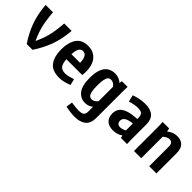

<svg xmlns="http://www.w3.org/2000/svg" viewBox="65 -1158 2058 2058"><g transform="rotate(45 1094.0 -129.0)"><path d="M303.7 -437.5H416Q404.3 -300.8 366.2 -198.2Q328.1 -95.7 262.7 2H174.8Q109.4 -95.7 71.3 -198.2Q33.2 -300.8 21.5 -437.5H133.8Q143.6 -308.6 165.5 -229.5Q187.5 -150.4 230.5 -62.5H207Q250 -150.4 272 -229.5Q293.9 -308.6 303.7 -437.5Z M656.2 -450.2Q722.7 -450.2 765.6 -415.5Q808.6 -380.9 824.7 -320.3Q840.8 -259.8 831.1 -183.6H537.1V-259.8H759.8L720.7 -218.8Q726.6 -294.9 709.5 -333.5Q692.4 -372.1 656.2 -372.1Q621.1 -372.1 605.5 -336.9Q589.8 -301.8 589.8 -218.8Q589.8 -161.1 599.6 -127.9Q609.4 -94.7 630.9 -80.1Q652.3 -65.4 689.5 -65.4Q711.9 -65.4 739.7 -72.3Q767.6 -79.1 799.8 -89.8L817.4 -19.5Q739.3 12.7 673.8 12.7Q567.4 12.7 522 -49.8Q476.6 -112.3 476.6 -218.8Q476.6 -323.2 519 -386.7Q561.5 -450.2 656.2 -450.2Z M951.2 174.8 961.9 102.5Q1032.2 113.3 1069.3 113.3Q1118.2 113.3 1135.7 98.1Q1153.3 83 1153.3 47.9V-347.7H1163.1L1178.7 -437.5H1264.6L1262.7 -375V35.2Q1262.7 117.2 1216.8 154.3Q1170.9 191.4 1088.9 191.4Q1059.6 191.4 1022 187Q984.4 182.6 951.2 174.8ZM908.2 -218.8Q908.2 -299.8 928.7 -350.1Q949.2 -400.4 985.4 -422.9Q1021.5 -445.3 1069.3 -445.3Q1120.1 -445.3 1161.1 -416Q1202.1 -386.7 1233.4 -309.6L1176.8 -285.2Q1160.2 -324.2 1136.7 -345.7Q1113.3 -367.2 1085.9 -367.2Q1064.5 -367.2 1050.8 -353.5Q1037.1 -339.8 1030.3 -307.1Q1023.4 -274.4 1023.4 -218.8Q1023.4 -163.1 1030.3 -130.4Q1037.1 -97.7 1050.8 -84Q1064.5 -70.3 1085.9 -70.3Q1113.3 -70.3 1136.7 -91.8Q1160.2 -113.3 1176.8 -152.3L1222.7 -133.8Q1191.4 -55.7 1151.9 -23.9Q1112.3 7.8 1062.5 7.8Q994.1 7.8 951.2 -46.4Q908.2 -100.6 908.2 -218.8Z M1503.9 -357.4Q1474.6 -357.4 1444.8 -351.6Q1415 -345.7 1384.8 -335.9L1367.2 -413.1Q1449.2 -443.4 1527.3 -443.4Q1609.4 -443.4 1650.4 -406.7Q1691.4 -370.1 1691.4 -292V-62.5L1693.4 0H1600.6L1582 -83V-278.3Q1582 -323.2 1564.9 -340.3Q1547.9 -357.4 1503.9 -357.4ZM1462.9 -125Q1462.9 -101.6 1475.6 -87.9Q1488.3 -74.2 1514.6 -74.2Q1537.1 -74.2 1562.5 -85.4Q1587.9 -96.7 1627 -124L1630.9 -127L1657.2 -73.2Q1656.2 -72.3 1654.3 -71.3Q1606.4 -34.2 1567.4 -15.1Q1528.3 3.9 1478.5 3.9Q1419.9 3.9 1384.8 -28.3Q1349.6 -60.5 1349.6 -120.1Q1349.6 -198.2 1418.5 -233.9Q1487.3 -269.5 1643.6 -269.5V-202.1Q1544.9 -202.1 1503.9 -182.1Q1462.9 -162.1 1462.9 -125Z M1794.9 -437.5H1894.5Q1899.4 -419.9 1902.8 -395Q1906.2 -370.1 1906.2 -347.7V-342.8H1908.2V0H1798.8V-349.6Q1798.8 -402.3 1794.9 -437.5ZM1978.5 -359.4Q1954.1 -359.4 1924.8 -338.9Q1895.5 -318.4 1871.1 -285.2L1828.1 -326.2Q1876 -380.9 1919.4 -411.1Q1962.9 -441.4 2015.6 -441.4Q2073.2 -441.4 2106 -408.2Q2138.7 -375 2138.7 -306.6V0H2029.3V-298.8Q2029.3 -329.1 2017.1 -344.2Q2004.9 -359.4 1978.5 -359.4Z"/></g></svg>

Font: Sudo Var
Style: Regular
Weight: 400
Monospace: yes
Designer: Jens Kutilek
Foundry: Jens Kutilek
Version: Version 0.065;FEAKit 1.0